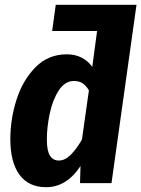

<svg xmlns="http://www.w3.org/2000/svg" viewBox="-20 -762 588 799"><path d="M444 0H313L315 -71Q257 17 172 17Q99 17 61 -35Q23 -87 23 -183Q23 -267 49 -348Q75 -429 128 -482.5Q181 -536 258 -536Q325 -536 364 -484L384 -633H197L212 -742H548ZM350 -386Q338 -406 323.5 -415.5Q309 -425 288 -425Q250 -425 224.5 -385.5Q199 -346 187 -289.5Q175 -233 175 -182Q175 -134 188 -114Q201 -94 225 -94Q250 -94 273.5 -117Q297 -140 321 -181Z"/></svg>

Font: Fira Sans Condensed
Style: Bold Italic
Weight: 700
Width: 3
Italic angle: -8°
Designer: Carrois Corporate & Edenspiekermann AG
Foundry: Carrois Corporate GbR & Edenspiekermann AG
Version: Version 4.203